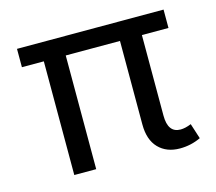

<svg xmlns="http://www.w3.org/2000/svg" viewBox="-77 -577 762 677"><g transform="rotate(-15 303.5 -238.0)"><path d="M117 0V-415H37V-482H572V-415H475V-121Q475 -58 521 -58Q538 -58 560 -67L578 -11Q542 6 502 6Q453 6 424 -24Q395 -54 395 -110V-415H197V0Z"/></g></svg>

Font: Cantarell
Style: Regular
Weight: 400
Designer: Dave Crossland, Nikolaus Waxweiler, Florian Fecher, Jacques Le Bailly, Eben Sorkin, Alexei Vanyashin, Alexios Zavras, Em
Version: Version 0.303